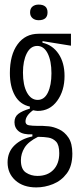

<svg xmlns="http://www.w3.org/2000/svg" viewBox="-20 -675 340 836"><path d="M138 141Q81 141 47 110.5Q13 80 13 32Q13 -13 43 -42Q73 -71 121 -81V-90Q81 -88 62 -103Q43 -118 43 -143Q43 -166 59.5 -179Q76 -192 110 -202V-211Q67 -220 45 -259Q23 -298 23 -357Q23 -436 56.5 -482Q90 -528 148 -528H289V-476L165 -496V-489Q209 -479 235 -440.5Q261 -402 261 -344Q261 -280 229 -236Q197 -192 144 -192Q141 -192 135 -193Q129 -194 124 -195Q91 -171 91 -146Q91 -132 106 -129.5Q121 -127 141 -127H164Q172 -127 192.5 -125Q213 -123 237 -112Q261 -101 278 -76Q295 -51 295 -6Q295 48 271 80Q247 112 211 126.5Q175 141 138 141ZM144 -240Q173 -240 188.5 -272Q204 -304 204 -356Q204 -410 187.5 -442.5Q171 -475 142 -475Q113 -475 96.5 -442.5Q80 -410 80 -359Q80 -304 97.5 -272Q115 -240 144 -240ZM143 91Q187 91 212.5 64.5Q238 38 238 -8Q238 -44 224 -58.5Q210 -73 190 -76Q170 -79 153 -79H145Q103 -58 87 -32Q71 -6 71 23Q71 62 93 76.5Q115 91 143 91ZM148 -587Q132 -587 121.5 -596Q111 -605 111 -621Q111 -638 121.5 -646.5Q132 -655 148 -655Q187 -655 187 -621Q187 -587 148 -587Z"/></svg>

Font: Bricolage Grotesque 96pt Condensed ExtraLight
Style: Regular
Weight: 200
Width: 3
Designer: Mathieu Triay
Foundry: Atelier Triay
Version: Version 1.001; ttfautohint (v1.8.4.7-5d5b);gftools[0.9.33.de